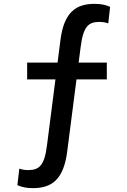

<svg xmlns="http://www.w3.org/2000/svg" viewBox="-20 -762 660 994"><path d="M469.5 -742C375.5 -742 310.5 -701 292.5 -551.5L278 -438H120.5V-351H267L223.5 -11.5C210.5 96 182.5 118.5 125.5 118.5C107.5 118.5 94.5 116 80 111L70 196.5C95 208 121.5 212 150.5 212C244.5 212 309.5 171 328 21.5L376 -351H533V-438H387L397.5 -518.5C411 -625.5 438 -648.5 494.5 -648.5C513 -648.5 526 -646 540.5 -641L550 -726.5C525 -738 499 -742 469.5 -742Z"/></svg>

Font: Monaspace Krypton Medium
Style: Regular
Weight: 500
Designer: Riley Cran & the Lettermatic Team
Foundry: Lettermatic
Version: Version 1.101 (Monaspace Krypton)